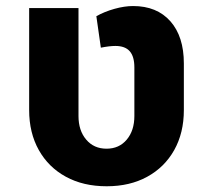

<svg xmlns="http://www.w3.org/2000/svg" viewBox="-20 -615 684 646"><path d="M338.9 11.7Q260.3 11.7 201.7 -20.3Q143.1 -52.2 110.6 -110.1Q78.1 -168 78.1 -244.6V-587.9H244.1V-224.6Q244.1 -175.8 270 -145.3Q295.9 -114.7 338.4 -114.7Q380.9 -114.7 406.5 -145.3Q432.1 -175.8 432.1 -224.6V-388.2Q432.1 -424.8 416.5 -442.6Q400.9 -460.4 368.2 -460.4Q358.9 -460.4 346.4 -459Q334 -457.5 319.3 -454.6L304.2 -560.5Q331.1 -575.7 365 -585.2Q398.9 -594.7 427.7 -594.7Q507.8 -594.7 553.2 -543.5Q598.6 -492.2 598.6 -401.4V-244.6Q598.6 -168 566.2 -110.1Q533.7 -52.2 475.3 -20.3Q417 11.7 338.9 11.7Z"/></svg>

Font: Heebo ExtraBold
Style: Regular
Weight: 800
Designer: Oded Ezer
Foundry: Ezer Type House
Version: Version 3.100